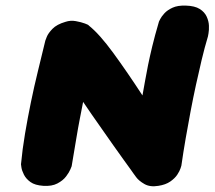

<svg xmlns="http://www.w3.org/2000/svg" viewBox="-20 -669 767 686"><path d="M135 -5Q105 -7 89 -18.5Q73 -30 65.5 -45Q58 -60 56.5 -71Q55 -82 55 -82Q60 -136 69.5 -192Q79 -248 90.5 -304Q102 -360 115.5 -415Q129 -470 142 -524Q142 -524 147 -537Q152 -550 167.5 -566Q183 -582 214 -591Q232 -597 251 -593.5Q270 -590 283.5 -585Q297 -580 297 -578Q335 -548 385 -479.5Q435 -411 489 -328Q494 -355 498.5 -381Q503 -407 509 -436.5Q515 -466 524 -503.5Q533 -541 548 -592Q548 -592 552.5 -601Q557 -610 567.5 -621.5Q578 -633 596.5 -641.5Q615 -650 644 -649Q676 -648 693.5 -637Q711 -626 718.5 -609.5Q726 -593 726.5 -577Q727 -561 725 -550Q723 -539 723 -539Q711 -499 700.5 -455Q690 -411 680 -365Q670 -319 661 -271.5Q652 -224 643.5 -175Q635 -126 628 -77Q628 -77 625 -67.5Q622 -58 613.5 -45Q605 -32 588.5 -20.5Q572 -9 546 -5Q516 0 496 -11.5Q476 -23 466.5 -36Q457 -49 457 -49Q457 -49 447.5 -62.5Q438 -76 421.5 -98.5Q405 -121 385.5 -149Q366 -177 345.5 -206Q325 -235 307 -261Q289 -287 277 -305Q271 -274 265 -243.5Q259 -213 252.5 -173.5Q246 -134 236 -75Q236 -75 231.5 -64Q227 -53 216 -38.5Q205 -24 185 -13.5Q165 -3 135 -5Z"/></svg>

Font: Sour Gummy Black
Style: Italic
Weight: 900
Italic angle: -11.3°
Designer: Stefie Justprince
Foundry: Eifetstype
Version: Version 1.000